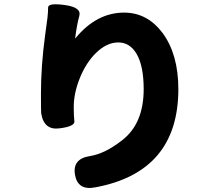

<svg xmlns="http://www.w3.org/2000/svg" viewBox="-20 -828 1040 914"><path d="M433 64Q350 80 337 4Q324 -72 408 -85Q479 -96 561 -160Q664 -239 664 -404Q664 -514 630 -572Q598 -626 543 -626Q488 -626 437 -576Q390 -530 360.5 -457.5Q331 -385 331 -319Q331 -276 334 -251Q337 -226 263 -217Q189 -207 176 -289Q175 -298 175 -384Q175 -515 195 -662Q201 -703 206 -744Q209 -770 209 -792.5Q209 -815 289 -804Q369 -793 357.5 -752Q346 -711 338 -648Q337 -643 340 -647Q440 -768 571 -768Q681 -768 754 -671Q829 -569 829 -404Q829 -9 433 64Z"/></svg>

Font: Resource Han Rounded KR Heavy
Style: Regular
Weight: 900
Designer: Cyano Hao (round all glyphs); Ryoko NISHIZUKA 西塚涼子 (kana, bopomofo & ideographs); Paul D. Hunt (Latin, Greek & Cyrillic)
Foundry: Cyano Hao
Version: 0.990